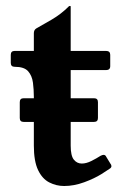

<svg xmlns="http://www.w3.org/2000/svg" viewBox="-20 -610 401 641"><path d="M59 -203Q46 -203 46 -216V-269Q46 -282 59 -282H93V-287Q93 -311 90 -334Q87 -357 74 -372Q61 -387 29 -387Q16 -387 16 -400V-427Q16 -440 29 -440H93V-499Q93 -510 101 -515Q121 -526 152.5 -544.5Q184 -563 209 -588Q210 -590 213 -590H215Q216 -590 216 -587V-440H334Q348 -440 348 -427V-389Q348 -376 334 -376H216V-282H294Q307 -282 307 -269V-216Q307 -203 294 -203H216V-124Q216 -90 226.5 -77Q237 -64 253 -64Q268 -64 285 -72.5Q302 -81 316 -90Q322 -93 326 -93Q332 -93 335 -86L349 -63Q352 -60 352 -55Q352 -50 345 -46L319 -29Q295 -14 261 -1.5Q227 11 194 11Q168 11 144.5 -1Q121 -13 107 -42.5Q93 -72 93 -124V-203Z"/></svg>

Font: Young Serif
Style: Regular
Weight: 400
Designer: Bastien Sozeau
Foundry: NBR — Bastien Sozeau
Version: Version 3.004; ttfautohint (v1.8.4.7-5d5b);gftools[0.9.33]